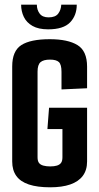

<svg xmlns="http://www.w3.org/2000/svg" viewBox="-20 -792 420 818"><path d="M194 6Q139 6 103 -6Q67 -18 49.5 -42.5Q32 -67 32 -104V-509Q32 -575 71 -600Q110 -625 192 -625Q269 -625 310 -600Q351 -575 351 -508V-416L242 -411V-486Q242 -517 231 -527.5Q220 -538 193 -538Q165 -538 152.5 -527Q140 -516 140 -487V-122Q140 -106 146 -98Q152 -90 164.5 -86.5Q177 -83 194 -83Q211 -83 222.5 -86.5Q234 -90 240 -98Q246 -106 246 -122V-242H182L189 -333H351V-104Q351 -67 332.5 -42.5Q314 -18 279 -6Q244 6 194 6ZM185 -667Q144 -667 118.5 -681.5Q93 -696 81.5 -720Q70 -744 70 -772H137Q137 -750 149 -734Q161 -718 187 -718Q216 -718 228 -734Q240 -750 241 -772H307Q307 -726 278.5 -696.5Q250 -667 185 -667Z"/></svg>

Font: Smooch Sans Thin
Style: Bold
Weight: 700
Version: Version 1.010